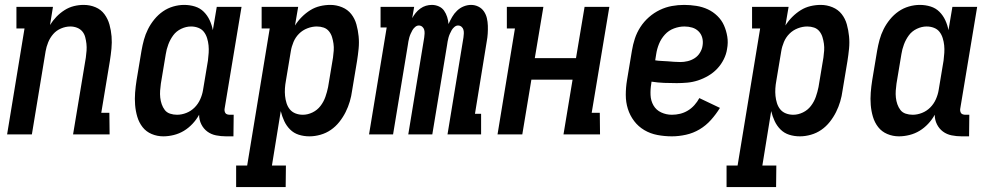

<svg xmlns="http://www.w3.org/2000/svg" viewBox="-20 -548 4040 783"><path d="M9 0 80 -432H47V-520H196L184 -446Q195 -464 210 -479.5Q225 -495 243 -506.5Q261 -518 281 -523Q301 -528 321 -528Q347 -528 369.5 -518.5Q392 -509 406 -490Q420 -471 426.5 -447.5Q433 -424 435 -399.5Q437 -375 434.5 -349.5Q432 -324 428 -299L393 -88H426L427 0H278L330 -313Q332 -327 333 -341.5Q334 -356 332.5 -369.5Q331 -383 327.5 -396.5Q324 -410 315.5 -420Q307 -430 294 -435Q281 -440 267 -440Q248 -440 229 -432Q210 -424 197 -409Q184 -394 176.5 -375.5Q169 -357 166 -339L110 0Z M646 8Q621 8 598.5 -1.5Q576 -11 561.5 -29.5Q547 -48 540 -71.5Q533 -95 531 -120Q529 -145 531 -170.5Q533 -196 537 -221L557 -341Q561 -364 567 -386Q573 -408 583.5 -429Q594 -450 609.5 -469Q625 -488 644.5 -501.5Q664 -515 686.5 -521.5Q709 -528 731 -528Q754 -528 775 -521.5Q796 -515 811 -500Q826 -485 835 -465.5Q844 -446 848 -425L864 -520H965L896 -105Q895 -100 896 -95Q897 -90 899.5 -86.5Q902 -83 907 -81.5Q912 -80 917 -80H933L932 8H902Q881 8 861 4Q841 0 825.5 -11.5Q810 -23 801 -41Q792 -59 792 -80Q781 -60 765 -43Q749 -26 730 -14.5Q711 -3 689 2.5Q667 8 646 8ZM702 -80Q721 -80 740 -87.5Q759 -95 773.5 -109.5Q788 -124 796.5 -143Q805 -162 808 -181L828 -301Q830 -317 831 -332.5Q832 -348 830.5 -363Q829 -378 824.5 -392.5Q820 -407 811.5 -418Q803 -429 789 -434.5Q775 -440 759 -440Q739 -440 719 -430.5Q699 -421 686.5 -404Q674 -387 666.5 -367Q659 -347 656 -327L636 -207Q634 -193 633 -178.5Q632 -164 633.5 -150Q635 -136 639.5 -123Q644 -110 652 -99.5Q660 -89 673.5 -84.5Q687 -80 702 -80Z M943 215V127H988L1080 -432H1047V-520H1196L1183 -444Q1195 -463 1211 -479Q1227 -495 1245.5 -506.5Q1264 -518 1285 -523Q1306 -528 1327 -528Q1352 -528 1375 -518.5Q1398 -509 1412.5 -490.5Q1427 -472 1433.5 -448.5Q1440 -425 1442.5 -400Q1445 -375 1442.5 -349.5Q1440 -324 1436 -299L1416 -179Q1413 -156 1406.5 -134Q1400 -112 1389.5 -91Q1379 -70 1364 -51Q1349 -32 1329.5 -18.5Q1310 -5 1287 1.5Q1264 8 1242 8Q1219 8 1198.5 1.5Q1178 -5 1163 -20Q1148 -35 1139 -54.5Q1130 -74 1125 -95L1089 127H1146L1145 215ZM1215 -80Q1235 -80 1254.5 -89.5Q1274 -99 1287 -116Q1300 -133 1307 -153Q1314 -173 1318 -193L1338 -313Q1340 -327 1341 -341.5Q1342 -356 1340 -370Q1338 -384 1334 -397Q1330 -410 1321.5 -420.5Q1313 -431 1300 -435.5Q1287 -440 1272 -440Q1253 -440 1233.5 -432.5Q1214 -425 1199.5 -410.5Q1185 -396 1177 -377Q1169 -358 1166 -339L1146 -219Q1143 -203 1142 -187.5Q1141 -172 1142.5 -157Q1144 -142 1148.5 -127.5Q1153 -113 1162 -102Q1171 -91 1185 -85.5Q1199 -80 1215 -80Z M1485 0 1557 -436H1532V-520H1669L1661 -474Q1667 -485 1675 -495Q1683 -505 1694 -513Q1705 -521 1717 -524.5Q1729 -528 1741 -528Q1756 -528 1769.5 -522Q1783 -516 1791 -504.5Q1799 -493 1803.5 -479Q1808 -465 1809 -450Q1816 -465 1824 -479Q1832 -493 1844 -504.5Q1856 -516 1871 -522Q1886 -528 1901 -528Q1917 -528 1931 -521Q1945 -514 1953.5 -501.5Q1962 -489 1965.5 -474Q1969 -459 1969.5 -443Q1970 -427 1969 -411Q1968 -395 1965 -379L1917 -84H1942V0H1805L1870 -395Q1871 -403 1871.5 -411Q1872 -419 1870 -426.5Q1868 -434 1862 -439Q1856 -444 1848 -444Q1840 -444 1833 -438Q1826 -432 1822 -425Q1818 -418 1814.5 -410Q1811 -402 1809 -394.5Q1807 -387 1805.5 -379Q1804 -371 1803 -363L1743 0H1645L1710 -395Q1711 -403 1711.5 -411Q1712 -419 1710 -426.5Q1708 -434 1702 -439Q1696 -444 1688 -444Q1680 -444 1673 -438Q1666 -432 1662 -425Q1658 -418 1654.5 -410Q1651 -402 1649 -394.5Q1647 -387 1645.5 -379Q1644 -371 1643 -363L1583 0Z M2009 0 2080 -432H2047V-520H2196L2161 -311H2329L2364 -520H2465L2393 -88H2426L2427 0H2278L2315 -223H2147L2110 0Z M2720 8Q2690 8 2661 2.5Q2632 -3 2607.5 -17.5Q2583 -32 2566 -54.5Q2549 -77 2540.5 -104Q2532 -131 2532 -161Q2532 -191 2537 -221L2557 -341Q2561 -366 2569 -390.5Q2577 -415 2591.5 -437.5Q2606 -460 2626.5 -478Q2647 -496 2671 -507.5Q2695 -519 2720 -523.5Q2745 -528 2770 -528Q2795 -528 2820 -524Q2845 -520 2866.5 -510Q2888 -500 2905.5 -483Q2923 -466 2932.5 -444.5Q2942 -423 2946 -398.5Q2950 -374 2945 -348Q2942 -327 2931.5 -306Q2921 -285 2905 -268Q2889 -251 2868.5 -239Q2848 -227 2826.5 -220Q2805 -213 2783 -211Q2761 -209 2740 -209Q2714 -209 2688.5 -210Q2663 -211 2637 -215L2636 -207Q2632 -184 2633 -160.5Q2634 -137 2645 -118Q2656 -99 2676.5 -89.5Q2697 -80 2720 -80Q2737 -80 2753.5 -84Q2770 -88 2785 -97Q2800 -106 2812 -119.5Q2824 -133 2832 -148L2916 -108Q2900 -82 2879.5 -59Q2859 -36 2833 -20.5Q2807 -5 2777.5 1.5Q2748 8 2720 8ZM2755 -295Q2769 -295 2784 -298.5Q2799 -302 2812.5 -310.5Q2826 -319 2834.5 -333Q2843 -347 2845 -361Q2848 -378 2844 -393.5Q2840 -409 2829 -420Q2818 -431 2803 -435.5Q2788 -440 2771 -440Q2750 -440 2728.5 -432Q2707 -424 2691.5 -407Q2676 -390 2667.5 -369Q2659 -348 2656 -327L2652 -302Q2664 -300 2677 -299.5Q2690 -299 2703 -298Q2716 -297 2729 -296Q2742 -295 2755 -295Z M2943 215V127H2988L3080 -432H3047V-520H3196L3183 -444Q3195 -463 3211 -479Q3227 -495 3245.5 -506.5Q3264 -518 3285 -523Q3306 -528 3327 -528Q3352 -528 3375 -518.5Q3398 -509 3412.5 -490.5Q3427 -472 3433.5 -448.5Q3440 -425 3442.5 -400Q3445 -375 3442.5 -349.5Q3440 -324 3436 -299L3416 -179Q3413 -156 3406.5 -134Q3400 -112 3389.5 -91Q3379 -70 3364 -51Q3349 -32 3329.5 -18.5Q3310 -5 3287 1.5Q3264 8 3242 8Q3219 8 3198.5 1.5Q3178 -5 3163 -20Q3148 -35 3139 -54.5Q3130 -74 3125 -95L3089 127H3146L3145 215ZM3215 -80Q3235 -80 3254.5 -89.5Q3274 -99 3287 -116Q3300 -133 3307 -153Q3314 -173 3318 -193L3338 -313Q3340 -327 3341 -341.5Q3342 -356 3340 -370Q3338 -384 3334 -397Q3330 -410 3321.5 -420.5Q3313 -431 3300 -435.5Q3287 -440 3272 -440Q3253 -440 3233.5 -432.5Q3214 -425 3199.5 -410.5Q3185 -396 3177 -377Q3169 -358 3166 -339L3146 -219Q3143 -203 3142 -187.5Q3141 -172 3142.5 -157Q3144 -142 3148.5 -127.5Q3153 -113 3162 -102Q3171 -91 3185 -85.5Q3199 -80 3215 -80Z M3646 8Q3621 8 3598.5 -1.5Q3576 -11 3561.5 -29.5Q3547 -48 3540 -71.5Q3533 -95 3531 -120Q3529 -145 3531 -170.5Q3533 -196 3537 -221L3557 -341Q3561 -364 3567 -386Q3573 -408 3583.5 -429Q3594 -450 3609.5 -469Q3625 -488 3644.5 -501.5Q3664 -515 3686.5 -521.5Q3709 -528 3731 -528Q3754 -528 3775 -521.5Q3796 -515 3811 -500Q3826 -485 3835 -465.5Q3844 -446 3848 -425L3864 -520H3965L3896 -105Q3895 -100 3896 -95Q3897 -90 3899.5 -86.5Q3902 -83 3907 -81.5Q3912 -80 3917 -80H3933L3932 8H3902Q3881 8 3861 4Q3841 0 3825.5 -11.5Q3810 -23 3801 -41Q3792 -59 3792 -80Q3781 -60 3765 -43Q3749 -26 3730 -14.5Q3711 -3 3689 2.5Q3667 8 3646 8ZM3702 -80Q3721 -80 3740 -87.5Q3759 -95 3773.5 -109.5Q3788 -124 3796.5 -143Q3805 -162 3808 -181L3828 -301Q3830 -317 3831 -332.5Q3832 -348 3830.5 -363Q3829 -378 3824.5 -392.5Q3820 -407 3811.5 -418Q3803 -429 3789 -434.5Q3775 -440 3759 -440Q3739 -440 3719 -430.5Q3699 -421 3686.5 -404Q3674 -387 3666.5 -367Q3659 -347 3656 -327L3636 -207Q3634 -193 3633 -178.5Q3632 -164 3633.5 -150Q3635 -136 3639.5 -123Q3644 -110 3652 -99.5Q3660 -89 3673.5 -84.5Q3687 -80 3702 -80Z"/></svg>

Font: Iosevka Curly Slab Semibold
Style: Italic
Weight: 600
Italic angle: -9°
Monospace: yes
Designer: Belleve Invis
Foundry: Belleve Invis
Version: Version 22.1.2; ttfautohint (v1.8.4)